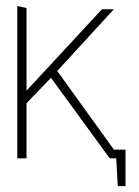

<svg xmlns="http://www.w3.org/2000/svg" viewBox="-20 -531 466 644"><path d="M383 0 172 -293 362 -500H322L69 -227V-504L38 -511V0H69V-185L151 -270L348 0ZM354 -29V0H370L375 93H401V-29Z"/></svg>

Font: Advent Pro ExtraLight
Style: Regular
Weight: 250
Version: Version 3.000